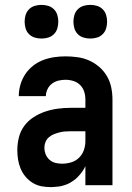

<svg xmlns="http://www.w3.org/2000/svg" viewBox="-20 -759 540 787"><path d="M189 8Q169 8 150 4.5Q131 1 114 -9.5Q97 -20 84.5 -35Q72 -50 64.5 -68Q57 -86 54 -105Q51 -124 51 -144Q51 -170 57.5 -196Q64 -222 79.5 -243Q95 -264 117.5 -278.5Q140 -293 165 -301.5Q190 -310 216.5 -313.5Q243 -317 269 -317H330V-351Q330 -368 325 -383.5Q320 -399 308.5 -410.5Q297 -422 281 -427Q265 -432 248 -432Q234 -432 219.5 -428.5Q205 -425 193 -416Q181 -407 174.5 -393Q168 -379 168 -365H57Q57 -388 63.5 -411Q70 -434 83 -454Q96 -474 115 -489Q134 -504 156 -512.5Q178 -521 201.5 -524.5Q225 -528 248 -528Q273 -528 298 -524.5Q323 -521 345.5 -511Q368 -501 387 -484.5Q406 -468 418.5 -446.5Q431 -425 436 -400.5Q441 -376 441 -351V0H330V-78Q325 -68 323.5 -65.5Q322 -63 319 -58.5Q316 -54 312.5 -49.5Q309 -45 305.5 -41Q302 -37 298 -33Q294 -29 290 -25.5Q286 -22 281.5 -19Q277 -16 272.5 -13Q268 -10 263 -7.5Q258 -5 253 -3Q248 -1 242.5 0.5Q237 2 232 3.5Q227 5 221.5 5.5Q216 6 210.5 6.5Q205 7 199.5 7.5Q194 8 189 8ZM234 -88Q253 -88 271.5 -93.5Q290 -99 303.5 -112Q317 -125 323.5 -143Q330 -161 330 -180V-221H269Q257 -221 245.5 -220Q234 -219 222.5 -216Q211 -213 200 -208.5Q189 -204 180 -196Q171 -188 166.5 -177Q162 -166 162 -154Q162 -140 167 -127Q172 -114 182.5 -104.5Q193 -95 206.5 -91.5Q220 -88 234 -88ZM350 -601Q336 -601 322.5 -605Q309 -609 299 -619Q289 -629 285 -642.5Q281 -656 281 -670Q281 -684 285 -697.5Q289 -711 299 -721Q309 -731 322.5 -735Q336 -739 350 -739Q364 -739 377.5 -735Q391 -731 401 -721Q411 -711 415 -697.5Q419 -684 419 -670Q419 -656 415 -642.5Q411 -629 401 -619Q391 -609 377.5 -605Q364 -601 350 -601ZM150 -601Q136 -601 122.5 -605Q109 -609 99 -619Q89 -629 85 -642.5Q81 -656 81 -670Q81 -684 85 -697.5Q89 -711 99 -721Q109 -731 122.5 -735Q136 -739 150 -739Q164 -739 177.5 -735Q191 -731 201 -721Q211 -711 215 -697.5Q219 -684 219 -670Q219 -656 215 -642.5Q211 -629 201 -619Q191 -609 177.5 -605Q164 -601 150 -601Z"/></svg>

Font: Iosevka Web
Style: Bold
Weight: 700
Monospace: yes
Designer: Belleve Invis
Foundry: Belleve Invis
Version: Version 28.0.3; ttfautohint (v1.8.3)